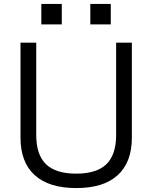

<svg xmlns="http://www.w3.org/2000/svg" viewBox="-20 -947 775 977"><path d="M368 10Q229 10 156.7 -55.7Q84.3 -121.4 84.3 -246.7V-730H164.4V-260Q164.4 -159.4 214 -111.4Q263.7 -63.4 367.7 -63.4Q471.6 -63.4 521.3 -111.4Q570.9 -159.4 570.9 -260V-730H651V-246.7Q651 -121.4 579 -55.7Q507 10 368 10ZM439.6 -823V-927H543.7V-823ZM190.3 -823V-927H294.4V-823Z"/></svg>

Font: M PLUS 1 Thin
Style: Regular
Weight: 100
Designer: Coji Morishita
Foundry: UNDERFOREST DESIGN
Version: Version 1.001